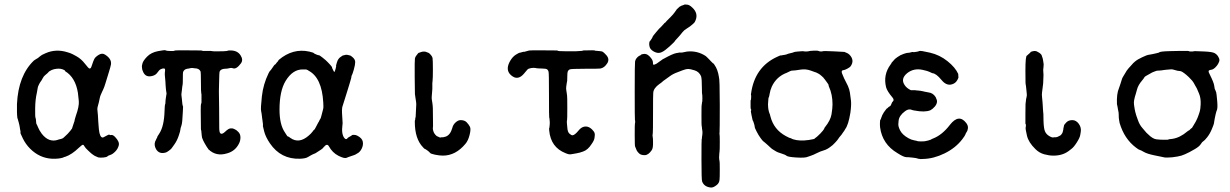

<svg xmlns="http://www.w3.org/2000/svg" viewBox="-20 -672 5510 860"><path d="M153 -415 165 -424Q165 -425 185 -434Q231 -454 282 -438Q288 -436 294.5 -434Q301 -432 322.5 -420Q344 -408 360.5 -386.5Q377 -365 381 -365Q385 -365 387 -368Q389 -371 393.5 -385Q398 -399 402.5 -408Q407 -417 422.5 -426.5Q438 -436 451 -427Q481 -408 477 -383Q475 -372 466.5 -345Q458 -318 452.5 -299.5Q447 -281 443 -273Q439 -265 436.5 -259Q434 -253 431 -246.5Q428 -240 425.5 -226.5Q423 -213 419.5 -201.5Q416 -190 416 -183.5Q416 -177 417 -172Q418 -167 418.5 -156.5Q419 -146 420 -130Q421 -114 421.5 -110Q422 -106 423 -92Q427 -56 440 -56Q443 -56 451 -61Q468 -71 470.5 -68.5Q473 -66 476 -67Q485 -70 496 -58Q516 -37 512 -21Q508 -5 496 7Q484 19 474 22Q464 25 461 28.5Q458 32 443.5 33.5Q429 35 420 33Q407 28 404 26Q401 24 394.5 19.5Q388 15 381.5 8.5Q375 2 374.5 2Q374 2 370 -2.5Q366 -7 365 -7.5Q364 -8 360 -14Q355 -24 351 -23.5Q347 -23 333 -10Q302 20 273 30Q267 31 262 34Q244 40 213 39Q157 36 115 -6Q95 -26 82.5 -51.5Q70 -77 71.5 -78Q73 -79 71.5 -85Q70 -91 69.5 -95.5Q69 -100 68.5 -102.5Q68 -105 67.5 -108Q67 -111 65.5 -117Q64 -123 63.5 -125Q63 -127 62 -130L59 -141L58 -142Q55 -164 56 -206Q62 -334 132 -401Q137 -405 138 -405Q139 -405 143 -408Q147 -411 147 -410.5Q147 -410 150 -412Q153 -414 153 -415ZM304 -101 310 -119Q310 -121 312 -125Q314 -129 314 -132Q314 -135 320 -154Q335 -196 333 -219Q331 -242 329 -256Q318 -325 272 -353Q271 -354 271.5 -355Q272 -356 266 -359Q253 -366 234 -364Q210 -362 193 -346Q201 -351 196 -347L183 -336Q176 -331 171 -321Q166 -311 162.5 -307Q159 -303 154 -292.5Q149 -282 149 -278.5Q149 -275 145 -256Q138 -226 137.5 -187Q137 -148 139 -144.5Q141 -141 141.5 -129.5Q142 -118 143.5 -116.5Q145 -115 150.5 -101.5Q156 -88 167 -73Q199 -32 240 -46Q244 -48 246.5 -48Q249 -48 252.5 -49.5Q256 -51 259 -51.5Q262 -52 272.5 -62.5Q283 -73 283.5 -73Q284 -73 287 -77Q290 -81 293.5 -84.5Q297 -88 298 -90Q299 -92 300 -93Q301 -94 302 -95.5Q303 -97 303.5 -98.5Q304 -100 304 -101Z M889 -444Q893 -444 911 -444Q929 -444 930 -443Q931 -442 952.5 -442Q974 -442 981 -442.5Q988 -443 994 -443.5Q1000 -444 1000 -445Q1000 -446 1013 -446Q1043 -446 1057 -425Q1071 -404 1059 -388Q1039 -361 1024 -366Q1016 -369 1007 -366.5Q998 -364 987 -364Q969 -363 964 -352Q962 -347 961.5 -308Q961 -269 960.5 -266Q960 -263 960.5 -259.5Q961 -256 961.5 -189.5Q962 -123 962 -101Q962 -79 967 -75Q974 -68 989 -82.5Q1004 -97 1013.5 -97Q1023 -97 1024.5 -96Q1026 -95 1032.5 -92.5Q1039 -90 1048 -80.5Q1057 -71 1057 -56.5Q1057 -42 1051 -30Q1034 5 997 15Q948 30 914 -3Q912 -4 912.5 -4.5Q913 -5 909.5 -9.5Q906 -14 906 -14.5Q906 -15 904 -18Q902 -21 901.5 -22Q901 -23 896.5 -30.5Q892 -38 889.5 -44Q887 -50 887 -51Q885 -52 883.5 -66Q882 -80 882 -82Q882 -87 881.5 -87.5Q881 -88 880.5 -89Q880 -90 880 -95Q878 -204 880.5 -206.5Q883 -209 882.5 -217.5Q882 -226 882.5 -238.5Q883 -251 881.5 -254.5Q880 -258 880 -303Q880 -348 878 -353Q871 -366 853 -366Q851 -366 845.5 -367Q840 -368 834.5 -367Q829 -366 825.5 -365Q822 -364 818 -364Q804 -361 800 -349Q799 -347 799 -321.5Q799 -296 798 -293Q797 -290 796.5 -284.5Q796 -279 795.5 -275.5Q795 -272 794.5 -266.5Q794 -261 793 -254.5Q792 -248 793 -242.5Q794 -237 794.5 -230Q795 -223 795.5 -220Q796 -217 796.5 -209.5Q797 -202 800 -194L799 -172Q797 -121 792.5 -109Q788 -97 788 -91.5Q788 -86 780.5 -64Q773 -42 762 -26.5Q751 -11 748.5 -7.5Q746 -4 736.5 3Q727 10 723 11Q693 20 679 -4Q669 -22 675 -38Q676 -40 676 -40.5Q676 -41 678 -44Q680 -47 679.5 -47.5Q679 -48 682 -52.5Q685 -57 684 -57.5Q683 -58 693 -73Q715 -106 717 -174Q717 -187 718 -194Q719 -201 719 -203Q720 -206 720.5 -206.5Q721 -207 721 -213Q721 -219 721.5 -222Q722 -225 722.5 -230.5Q723 -236 726 -253Q723 -271 722.5 -281Q722 -291 721.5 -295Q721 -299 721 -305.5Q721 -312 720 -317Q717 -339 719 -352Q721 -365 715 -365.5Q709 -366 701 -362.5Q693 -359 685.5 -347.5Q678 -336 663 -332Q648 -328 638 -332Q628 -336 622 -348Q616 -360 616 -368Q616 -376 615.5 -375.5Q615 -375 618 -387.5Q621 -400 639 -418.5Q657 -437 688 -443Q719 -449 722 -446.5Q725 -444 743 -443.5Q761 -443 761 -445Q761 -447 816 -446.5Q871 -446 877.5 -446Q884 -446 884 -445.5Q884 -445 885 -445Q886 -445 889 -444Z M1365 -441Q1385 -436 1385 -434.5Q1385 -433 1395.5 -428.5Q1406 -424 1408.5 -424.5Q1411 -425 1426 -413Q1441 -401 1448 -393.5Q1455 -386 1457 -384Q1459 -382 1463.5 -376.5Q1468 -371 1467.5 -369.5Q1467 -368 1469.5 -363.5Q1472 -359 1474 -354.5Q1476 -350 1477 -350Q1478 -350 1478.5 -350.5Q1479 -351 1480 -354Q1483 -362 1483 -363Q1483 -364 1484.5 -369.5Q1486 -375 1486 -377L1485 -378Q1485 -379 1488.5 -390.5Q1492 -402 1495 -406Q1501 -414 1503 -415Q1505 -416 1509.5 -419.5Q1514 -423 1514.5 -423Q1515 -423 1518 -424Q1530 -428 1537.5 -426Q1545 -424 1548 -423.5Q1551 -423 1559 -416Q1571 -406 1571 -394Q1571 -382 1565 -361Q1559 -340 1556.5 -336Q1554 -332 1554 -328.5Q1554 -325 1552 -318.5Q1550 -312 1546.5 -299.5Q1543 -287 1537 -268.5Q1531 -250 1529.5 -244.5Q1528 -239 1521 -217.5Q1514 -196 1513 -192Q1511 -179 1512 -165Q1513 -151 1513.5 -140Q1514 -129 1514.5 -123Q1515 -117 1514 -114Q1508 -69 1524 -52Q1528 -48 1531.5 -49Q1535 -50 1536 -52.5Q1537 -55 1546.5 -60Q1556 -65 1556.5 -66.5Q1557 -68 1565.5 -68Q1574 -68 1581 -64Q1602 -53 1605 -37.5Q1608 -22 1600 -6Q1592 10 1579 16Q1576 18 1572.5 20Q1569 22 1553.5 27Q1538 32 1532 35Q1522 39 1495.5 25.5Q1469 12 1453 -17Q1445 -31 1431 -14Q1424 -5 1417.5 -1.5Q1411 2 1402 8.5Q1393 15 1388 16.5Q1383 18 1373 23.5Q1363 29 1360 31Q1350 38 1324 39Q1238 42 1189 -30Q1170 -58 1163.5 -82.5Q1157 -107 1157.5 -107.5Q1158 -108 1158 -111.5Q1158 -115 1157.5 -119Q1157 -123 1156.5 -126Q1156 -129 1155.5 -134Q1155 -139 1154.5 -140.5Q1154 -142 1153 -153Q1152 -164 1149.5 -175Q1147 -186 1153 -240.5Q1159 -295 1183 -344Q1188 -354 1190 -355Q1192 -356 1201 -369.5Q1210 -383 1211 -382.5Q1212 -382 1215 -385.5Q1218 -389 1219 -391Q1220 -393 1223.5 -396Q1227 -399 1226.5 -400Q1226 -401 1229 -404Q1292 -457 1365 -441ZM1361 -357 1351 -361Q1349 -361 1337 -361Q1291 -362 1259 -309Q1232 -264 1232 -181Q1232 -114 1256 -79Q1260 -74 1261.5 -70.5Q1263 -67 1266 -63.5Q1269 -60 1270.5 -60.5Q1272 -61 1281 -54Q1319 -27 1362 -64Q1374 -74 1380 -82.5Q1386 -91 1387.5 -91Q1389 -91 1395 -103L1406 -124Q1407 -124 1409.5 -130Q1412 -136 1414.5 -139Q1417 -142 1420 -155Q1423 -168 1425.5 -176Q1428 -184 1428 -186.5Q1428 -189 1428.5 -192Q1429 -195 1428.5 -197.5Q1428 -200 1428 -212Q1422 -325 1361 -356Q1360 -357 1361 -357Z M1953 -56 1957 -57Q1964 -56 1976 -60Q1997 -67 2006 -99Q2009 -113 2020.5 -123.5Q2032 -134 2043 -134Q2061 -134 2070.5 -124Q2080 -114 2085 -104Q2090 -94 2083.5 -68Q2077 -42 2065 -28Q2021 25 1964 25Q1949 25 1929 21Q1909 17 1906 12.5Q1903 8 1893 1Q1883 -6 1882 -5.5Q1881 -5 1875 -12Q1838 -50 1838 -126Q1838 -133 1839 -134Q1840 -135 1840 -140Q1840 -145 1841 -145Q1842 -145 1842.5 -163.5Q1843 -182 1844 -194Q1845 -206 1844 -213Q1843 -220 1842.5 -224Q1842 -228 1841 -233Q1840 -238 1839.5 -244Q1839 -250 1838.5 -250.5Q1838 -251 1837.5 -327Q1837 -403 1838.5 -410Q1840 -417 1844 -422Q1854 -437 1858 -436Q1859 -436 1863.5 -438Q1868 -440 1871.5 -440.5Q1875 -441 1880 -441Q1885 -441 1885.5 -440.5Q1886 -440 1888.5 -439.5Q1891 -439 1895 -437Q1899 -435 1900 -435Q1901 -435 1903 -433Q1916 -421 1917.5 -411.5Q1919 -402 1919 -361Q1919 -320 1917.5 -309.5Q1916 -299 1916.5 -289.5Q1917 -280 1916.5 -274.5Q1916 -269 1915.5 -260.5Q1915 -252 1914 -242Q1913 -232 1914.5 -224Q1916 -216 1916.5 -211.5Q1917 -207 1918 -199.5Q1919 -192 1919 -168.5Q1919 -145 1919.5 -124Q1920 -103 1919 -99.5Q1918 -96 1920.5 -86Q1923 -76 1930 -68.5Q1937 -61 1939 -61Q1941 -61 1945 -58.5Q1949 -56 1953 -56Z M2329 -440 2347 -445Q2347 -447 2411.5 -446.5Q2476 -446 2476 -446Q2478 -442 2510 -442.5Q2542 -443 2551 -442.5Q2560 -442 2569 -443Q2578 -444 2584 -444Q2590 -444 2590 -445Q2590 -446 2590 -446Q2648 -448 2645 -445L2667 -443Q2671 -442 2674 -442Q2680 -442 2692 -429Q2713 -409 2700 -388.5Q2687 -368 2669 -365Q2664 -364 2600.5 -364Q2537 -364 2531.5 -361Q2526 -358 2523.5 -353Q2521 -348 2521 -330Q2521 -312 2520.5 -310Q2520 -308 2519 -302.5Q2518 -297 2516.5 -286Q2515 -275 2516.5 -268.5Q2518 -262 2518.5 -255Q2519 -248 2520 -244Q2521 -240 2521 -188.5Q2521 -137 2520 -134.5Q2519 -132 2519 -125Q2519 -118 2519.5 -117.5Q2520 -117 2521 -102Q2522 -81 2530.5 -73.5Q2539 -66 2544 -66Q2554 -66 2572 -88Q2590 -110 2613 -104Q2623 -101 2632.5 -91.5Q2642 -82 2643.5 -75Q2645 -68 2644 -64.5Q2643 -61 2643 -55Q2642 -44 2630 -27Q2613 0 2591 7Q2586 8 2581.5 10Q2577 12 2572.5 12.5Q2568 13 2563.5 14.5Q2559 16 2552.5 16.5Q2546 17 2537.5 19Q2529 21 2513 14Q2447 -12 2440 -87Q2439 -98 2440 -98.5Q2441 -99 2441.5 -106.5Q2442 -114 2442.5 -118Q2443 -122 2442.5 -125.5Q2442 -129 2441.5 -137Q2441 -145 2440 -145.5Q2439 -146 2439 -246.5Q2439 -347 2437 -351Q2434 -363 2422.5 -364Q2411 -365 2409 -365Q2407 -365 2395 -365.5Q2383 -366 2380.5 -367Q2378 -368 2369.5 -368Q2361 -368 2354 -366Q2345 -364 2342.5 -360.5Q2340 -357 2326 -341Q2305 -317 2283 -326Q2270 -332 2261 -344Q2246 -366 2265 -399Q2276 -418 2290.5 -427Q2305 -436 2308 -436Q2311 -436 2318.5 -438.5Q2326 -441 2329 -440Z M3037 -437 3057 -441Q3103 -446 3141 -421Q3145 -418 3146 -416.5Q3147 -415 3150.5 -412Q3154 -409 3156.5 -406Q3159 -403 3162.5 -399.5Q3166 -396 3170.5 -391.5Q3175 -387 3175.5 -387.5Q3176 -388 3176.5 -387Q3177 -386 3178 -385Q3179 -384 3180 -382Q3195 -361 3200 -328Q3204 -319 3204 -201Q3204 -83 3203 -78.5Q3202 -74 3203 -70Q3204 -66 3204 -37Q3204 2 3203 6Q3202 10 3202 15Q3202 20 3201.5 24.5Q3201 29 3201 32Q3201 35 3201.5 41.5Q3202 48 3203 50Q3204 52 3204 88.5Q3204 125 3203 132Q3202 148 3190 157Q3175 169 3164 168Q3134 165 3125 141Q3122 134 3122 43Q3122 -48 3123 -48.5Q3124 -49 3124 -54Q3124 -59 3124.5 -59.5Q3125 -60 3126 -69.5Q3127 -79 3126.5 -81Q3126 -83 3125.5 -89Q3125 -95 3124.5 -95.5Q3124 -96 3124 -101Q3124 -106 3123 -106.5Q3122 -107 3122 -155Q3122 -203 3123 -203.5Q3124 -204 3124 -209Q3124 -214 3125 -214.5Q3126 -215 3126 -231.5Q3126 -248 3125 -250Q3124 -252 3124 -272Q3124 -321 3120 -331Q3111 -351 3091 -357Q3088 -358 3080 -360Q3064 -365 3051 -361.5Q3038 -358 3037 -357Q3036 -356 3015 -348.5Q2994 -341 2979.5 -330Q2965 -319 2958 -314.5Q2951 -310 2947 -306Q2943 -302 2934 -296Q2907 -277 2906 -256Q2905 -250 2905 -165Q2905 -80 2904 -76Q2902 -65 2903.5 -59.5Q2905 -54 2905 -37Q2906 -8 2899 1Q2884 23 2867.5 23Q2851 23 2843 15.5Q2835 8 2832 2Q2829 -4 2827.5 -9Q2826 -14 2825 -15Q2823 -16 2823 -67Q2823 -118 2824 -119Q2825 -120 2825 -126.5Q2825 -133 2824 -134.5Q2823 -136 2823 -262Q2823 -388 2824.5 -396Q2826 -404 2829.5 -409Q2833 -414 2836 -416.5Q2839 -419 2841 -420.5Q2843 -422 2843 -422Q2843 -422 2845 -422.5Q2847 -423 2849 -424.5Q2851 -426 2850.5 -426.5Q2850 -427 2856 -429Q2875 -435 2890 -419Q2905 -403 2904.5 -392.5Q2904 -382 2908 -382Q2912 -382 2921 -387Q2939 -399 2943.5 -403Q2948 -407 2955 -410Q2993 -431 3008.5 -434Q3024 -437 3026 -437H3027Q3026 -436 3031.5 -436.5Q3037 -437 3037 -437ZM3011 -630 3024 -642Q3024 -642 3028 -644Q3032 -646 3032.5 -646.5Q3033 -647 3038.5 -648.5Q3044 -650 3044 -651Q3044 -652 3056 -651.5Q3068 -651 3081 -638Q3108 -613 3096 -582Q3092 -572 3089 -569.5Q3086 -567 3082 -563Q3071 -553 3057.5 -545Q3044 -537 3037.5 -528.5Q3031 -520 3027 -515.5Q3023 -511 3020.5 -508Q3018 -505 3010 -496.5Q3002 -488 3002.5 -487.5Q3003 -487 2996 -480Q2979 -463 2961 -449Q2943 -435 2930.5 -435Q2918 -435 2905.5 -443Q2893 -451 2890 -461Q2887 -471 2888 -478.5Q2889 -486 2890 -486.5Q2891 -487 2893.5 -490.5Q2896 -494 2899.5 -499.5Q2903 -505 2903 -507Q2903 -509 2919 -528Q2935 -547 2937 -548Q2939 -549 2944 -555Q2949 -561 2949.5 -561Q2950 -561 2953 -564.5Q2956 -568 2956 -568.5Q2956 -569 2957 -569Q2958 -569 2960.5 -571.5Q2963 -574 2964.5 -576Q2966 -578 2965 -578H2966Q2966 -578 2969 -581Q2972 -584 2984 -596Q2996 -608 3002.5 -617.5Q3009 -627 3010 -628Q3011 -629 3011 -630Z M3785 -427Q3809 -402 3790 -375Q3786 -370 3775.5 -364.5Q3765 -359 3761 -358.5Q3757 -358 3754 -357Q3747 -354 3752.5 -341Q3758 -328 3760.5 -322Q3763 -316 3768 -307L3778 -287Q3785 -271 3787 -256.5Q3789 -242 3791.5 -222.5Q3794 -203 3789 -167Q3780 -112 3766 -94Q3764 -90 3761.5 -86Q3759 -82 3757 -80Q3755 -78 3752.5 -73.5Q3750 -69 3744.5 -63Q3739 -57 3735 -50.5Q3731 -44 3720.5 -33Q3710 -22 3709.5 -22Q3709 -22 3703 -17Q3686 -3 3670 1.5Q3654 6 3638.5 14Q3623 22 3612 25.5Q3601 29 3599 30Q3587 36 3548 33.5Q3509 31 3503.5 26Q3498 21 3480 15.5Q3462 10 3457.5 7Q3453 4 3445 -0.5Q3437 -5 3431 -11Q3425 -17 3418 -23Q3411 -29 3406 -33.5Q3401 -38 3398.5 -39.5Q3396 -41 3386.5 -54Q3377 -67 3368.5 -84Q3360 -101 3360.5 -103Q3361 -105 3358 -116Q3354 -130 3351 -134L3346 -157Q3342 -176 3344 -176L3345 -180Q3344 -183 3343 -184Q3342 -185 3342 -195Q3342 -205 3342 -214Q3342 -223 3342 -223Q3342 -223 3343 -223Q3344 -225 3344.5 -235.5Q3345 -246 3344 -246.5Q3343 -247 3344 -252Q3360 -372 3462 -418Q3477 -425 3477.5 -424Q3478 -423 3483 -424.5Q3488 -426 3489 -425.5Q3490 -425 3492.5 -426Q3495 -427 3497.5 -427Q3500 -427 3502 -428Q3504 -429 3507 -430Q3510 -431 3513 -432Q3516 -433 3523.5 -434.5Q3531 -436 3535 -438Q3539 -440 3551.5 -441Q3564 -442 3570.5 -442.5Q3577 -443 3581.5 -442Q3586 -441 3594 -441.5Q3602 -442 3604 -443Q3606 -444 3624 -445Q3642 -446 3647 -443.5Q3652 -441 3659 -441.5Q3666 -442 3667 -443Q3668 -444 3715 -442Q3762 -440 3762 -439.5Q3762 -439 3770.5 -436Q3779 -433 3785 -427ZM3611 -356Q3589 -364 3564.5 -360Q3540 -356 3532 -356Q3524 -356 3519.5 -353.5Q3515 -351 3504 -346Q3458 -329 3437 -284Q3430 -268 3427.5 -252.5Q3425 -237 3423.5 -236Q3422 -235 3421.5 -226Q3421 -217 3420.5 -212Q3420 -207 3420 -205Q3420 -203 3420.5 -193.5Q3421 -184 3423.5 -174Q3426 -164 3426.5 -164Q3427 -164 3427 -163.5Q3427 -163 3428 -161.5Q3429 -160 3431 -150Q3446 -92 3499 -63Q3517 -53 3522 -53Q3523 -53 3523 -53Q3523 -53 3524 -52Q3525 -51 3527.5 -50Q3530 -49 3533 -48Q3561 -39 3603 -45Q3608 -46 3616.5 -47.5Q3625 -49 3626.5 -49.5Q3628 -50 3628.5 -51Q3629 -52 3629.5 -52Q3630 -52 3632 -54Q3634 -56 3636 -57Q3638 -58 3638.5 -59Q3639 -60 3641.5 -61.5Q3644 -63 3655 -74.5Q3666 -86 3666 -87Q3666 -88 3669.5 -92Q3673 -96 3672 -96.5Q3671 -97 3675 -102Q3700 -133 3704.5 -160Q3709 -187 3709 -205Q3709 -249 3693 -284Q3691 -288 3691.5 -290.5Q3692 -293 3682 -306Q3672 -319 3672 -319.5Q3672 -320 3671 -320Q3670 -320 3670.5 -321Q3671 -322 3661.5 -330.5Q3652 -339 3648 -341Q3644 -343 3639.5 -345.5Q3635 -348 3630.5 -349Q3626 -350 3611 -356Z M3970 -200 3976 -214Q3977 -214 3977 -215Q3977 -216 3979 -217Q3987 -224 3977 -236Q3954 -263 3949 -281Q3935 -337 3969 -383Q3973 -388 3973 -389.5Q3973 -391 3979.5 -397.5Q3986 -404 3986.5 -405.5Q3987 -407 4000 -416.5Q4013 -426 4028.5 -431Q4044 -436 4047.5 -435.5Q4051 -435 4059.5 -437.5Q4068 -440 4070 -439Q4072 -438 4074.5 -438.5Q4077 -439 4085 -440Q4093 -441 4098 -443.5Q4103 -446 4146 -436Q4189 -426 4224 -398Q4259 -370 4272 -341L4273 -324Q4265 -303 4251 -297Q4222 -283 4197 -314Q4173 -343 4157 -344Q4156 -344 4155.5 -344.5Q4155 -345 4153 -345.5Q4151 -346 4143.5 -350Q4136 -354 4113 -359Q4073 -368 4043 -344Q4013 -319 4032 -291Q4041 -277 4060 -268H4066Q4066 -268 4080 -268Q4080 -267 4086.5 -267Q4093 -267 4101.5 -265.5Q4110 -264 4112.5 -263.5Q4115 -263 4121 -261.5Q4127 -260 4139 -258Q4159 -256 4171 -237Q4174 -231 4175 -227Q4176 -223 4176.5 -223Q4177 -223 4177 -218Q4177 -206 4167 -194.5Q4157 -183 4147 -178Q4122 -168 4076 -177Q4068 -178 4064 -180Q4050 -186 4034 -174Q4007 -154 4005 -131Q4005 -126 4004 -119Q4002 -107 4012 -87.5Q4022 -68 4049 -53Q4061 -46 4074.5 -43.5Q4088 -41 4089 -40Q4090 -39 4106 -38.5Q4122 -38 4137 -42.5Q4152 -47 4152 -48Q4152 -49 4158 -51Q4200 -67 4235 -113Q4275 -164 4308 -121Q4317 -109 4315.5 -97.5Q4314 -86 4310 -81Q4306 -76 4304.5 -70.5Q4303 -65 4290 -48Q4260 -9 4211 15Q4162 39 4115 40Q4104 41 4103.5 40.5Q4103 40 4097 39.5Q4091 39 4090 38Q4086 36 4067.5 34Q4049 32 4046.5 32Q4044 32 4040 32Q4028 32 4000 14Q3932 -26 3922 -102Q3921 -111 3921.5 -123.5Q3922 -136 3923.5 -136Q3925 -136 3926 -140.5Q3927 -145 3928.5 -148Q3930 -151 3930 -151L3932 -157Q3932 -158 3933 -158.5Q3934 -159 3934.5 -160.5Q3935 -162 3935.5 -162.5Q3936 -163 3937 -165.5Q3938 -168 3938.5 -168Q3939 -168 3939 -169L3951 -185Q3952 -185 3953.5 -186.5Q3955 -188 3955.5 -188Q3956 -188 3956 -188.5Q3956 -189 3958.5 -191Q3961 -193 3962 -194Q3963 -195 3964 -195Q3965 -195 3966 -196Q3967 -197 3967 -197Z M4743 -96 4746 -110Q4746 -113 4756 -123.5Q4766 -134 4783 -134Q4800 -134 4812 -117.5Q4824 -101 4821 -82Q4820 -78 4818.5 -67Q4817 -56 4803.5 -34.5Q4790 -13 4779 -5Q4768 3 4766 5Q4737 26 4696 25Q4679 25 4657 19Q4635 13 4618 -4Q4587 -34 4580 -64Q4573 -94 4574 -100Q4577 -115 4573 -118Q4573 -118 4573 -161.5Q4573 -205 4573.5 -206Q4574 -207 4575 -218.5Q4576 -230 4577 -232Q4578 -234 4578.5 -239.5Q4579 -245 4579.5 -246Q4580 -247 4578.5 -258Q4577 -269 4576.5 -277.5Q4576 -286 4575.5 -286.5Q4575 -287 4574.5 -292.5Q4574 -298 4573.5 -300Q4573 -302 4573 -355Q4573 -423 4580 -423Q4580 -423 4585.5 -428Q4591 -433 4593.5 -435Q4596 -437 4596 -438Q4595 -440 4606 -442.5Q4617 -445 4624.5 -441.5Q4632 -438 4636 -435Q4645 -428 4645.5 -425Q4646 -422 4648 -417.5Q4650 -413 4651.5 -405.5Q4653 -398 4653 -396Q4656 -385 4654 -371.5Q4652 -358 4653 -352.5Q4654 -347 4654 -337Q4654 -327 4653.5 -323.5Q4653 -320 4653 -311Q4653 -302 4652.5 -298.5Q4652 -295 4650.5 -282Q4649 -269 4647.5 -258.5Q4646 -248 4647.5 -237Q4649 -226 4649.5 -216Q4650 -206 4650.5 -202Q4651 -198 4651 -193.5Q4651 -189 4651.5 -184Q4652 -179 4652.5 -171Q4653 -163 4653.5 -161Q4654 -159 4654 -132Q4655 -97 4660.5 -84Q4666 -71 4679 -63Q4692 -55 4698.5 -56.5Q4705 -58 4705.5 -57.5Q4706 -57 4707.5 -57Q4709 -57 4711.5 -57.5Q4714 -58 4715 -58.5Q4716 -59 4717 -59L4729 -65Q4730 -65 4733 -68.5Q4736 -72 4738 -75.5Q4740 -79 4740 -80.5Q4740 -82 4741.5 -86.5Q4743 -91 4743 -96Z M5122 -426 5139 -429 5144 -430Q5144 -430 5157.5 -433Q5171 -436 5172 -437Q5175 -442 5221 -443Q5267 -444 5268 -444Q5269 -444 5287.5 -444Q5306 -444 5305.5 -443Q5305 -442 5310.5 -441.5Q5316 -441 5322 -441.5Q5328 -442 5328.5 -442.5Q5329 -443 5332 -443Q5335 -443 5372.5 -441.5Q5410 -440 5420.5 -434Q5431 -428 5436.5 -418.5Q5442 -409 5442 -404Q5442 -399 5441.5 -398.5Q5441 -398 5439 -392Q5437 -386 5430 -377Q5417 -361 5405.5 -359.5Q5394 -358 5393.5 -353.5Q5393 -349 5398 -340Q5417 -302 5418.5 -289Q5420 -276 5421 -274Q5422 -272 5424 -267.5Q5426 -263 5427.5 -258.5Q5429 -254 5432 -220Q5435 -186 5430 -177Q5429 -176 5428 -171.5Q5427 -167 5425 -160Q5423 -153 5421 -141Q5419 -129 5418.5 -126.5Q5418 -124 5417.5 -119.5Q5417 -115 5408 -93.5Q5399 -72 5387 -57Q5375 -42 5370 -39.5Q5365 -37 5358.5 -26.5Q5352 -16 5332.5 -4.5Q5313 7 5307.5 9.5Q5302 12 5287.5 19Q5273 26 5254.5 29Q5236 32 5231 32.5Q5226 33 5212.5 33.5Q5199 34 5195 33Q5191 32 5186 31Q5181 30 5149.5 23.5Q5118 17 5103.5 8.5Q5089 0 5085 -0.5Q5081 -1 5068 -11Q5016 -50 4995 -121Q4993 -130 4993 -132Q4993 -134 4992 -139Q4991 -144 4991 -156Q4991 -168 4989 -175Q4987 -182 4987 -185Q4987 -188 4986 -191.5Q4985 -195 4984.5 -199Q4984 -203 4983.5 -203.5Q4983 -204 4983 -205Q4981 -252 4992 -277Q4993 -281 4993.5 -281.5Q4994 -282 4995 -285.5Q4996 -289 4999.5 -299Q5003 -309 5004.5 -315Q5006 -321 5009 -326L5027 -356Q5036 -368 5044.5 -376.5Q5053 -385 5053 -386Q5053 -387 5064 -396.5Q5075 -406 5097 -416Q5119 -426 5122 -426ZM5096 -312Q5078 -291 5073 -271.5Q5068 -252 5066.5 -248.5Q5065 -245 5063.5 -239Q5062 -233 5060 -223.5Q5058 -214 5059.5 -202.5Q5061 -191 5062.5 -183Q5064 -175 5065 -171Q5071 -149 5072.5 -146.5Q5074 -144 5077 -134Q5084 -113 5097.5 -98Q5111 -83 5112 -81Q5113 -79 5122 -71Q5143 -50 5159.5 -48Q5176 -46 5192 -46H5209Q5216 -49 5231 -50Q5265 -55 5298 -83Q5302 -87 5304 -87Q5306 -87 5311 -92.5Q5316 -98 5317.5 -98Q5319 -98 5320.5 -101.5Q5322 -105 5327.5 -113Q5333 -121 5335.5 -126.5Q5338 -132 5339 -133.5Q5340 -135 5342.5 -141Q5345 -147 5345.5 -148Q5346 -149 5350.5 -162Q5355 -175 5355.5 -180.5Q5356 -186 5356.5 -186.5Q5357 -187 5358 -205Q5359 -233 5351 -252Q5343 -271 5341.5 -274.5Q5340 -278 5338 -281Q5336 -284 5333 -289.5Q5330 -295 5329 -297Q5328 -299 5324.5 -304.5Q5321 -310 5314.5 -316.5Q5308 -323 5305 -326.5Q5302 -330 5294 -336.5Q5286 -343 5284.5 -344Q5283 -345 5276.5 -349.5Q5270 -354 5263 -354Q5256 -354 5243.5 -358Q5231 -362 5226.5 -361.5Q5222 -361 5214 -360.5Q5206 -360 5202.5 -359.5Q5199 -359 5194 -358.5Q5189 -358 5184 -357Q5179 -356 5174 -356Q5169 -356 5164 -355.5Q5159 -355 5153.5 -352.5Q5148 -350 5144.5 -349Q5141 -348 5133 -343Q5125 -338 5116 -333.5Q5107 -329 5105 -324.5Q5103 -320 5096 -312Z"/></svg>

Font: TT2020 Style E
Style: Regular
Weight: 400
Version: Version 00.2